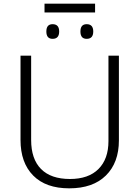

<svg xmlns="http://www.w3.org/2000/svg" viewBox="-20 -1018 762 1048"><path d="M629 -714V-252Q629 -130 558 -60Q487 10 358 10Q230 10 161 -60Q92 -130 92 -254V-714H150V-254Q150 -150 204 -95.5Q258 -41 362 -41Q463 -41 517.5 -95.5Q572 -150 572 -248V-714ZM499 -998V-950H223V-998ZM267 -886Q303 -886 303 -846Q303 -806 267 -806Q233 -806 233 -846Q233 -886 267 -886ZM453 -886Q489 -886 489 -846Q489 -806 453 -806Q419 -806 419 -846Q419 -886 453 -886Z"/></svg>

Font: BC Sans Light
Style: Regular
Weight: 300
Designer: Monotype Design Team
Foundry: Monotype Imaging Inc.
Version: Version 2.000;GOOG;noto-source:20170915:90ef993387c0